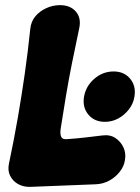

<svg xmlns="http://www.w3.org/2000/svg" viewBox="-20 -707 546 747"><path d="M388 -233Q347 -233 323.5 -261.5Q300 -290 307 -331Q314 -372 347 -400.5Q380 -429 422 -429Q463 -429 486.5 -400.5Q510 -372 503 -331Q499 -304 481.5 -281.5Q464 -259 440 -246Q416 -233 388 -233ZM99 20Q72 21 51 9.5Q30 -2 19.5 -23Q9 -44 15 -71Q35 -166 49.5 -250Q64 -334 76 -417.5Q88 -501 98 -596Q101 -624 118 -644Q135 -664 160.5 -675.5Q186 -687 213 -687Q254 -687 275.5 -661.5Q297 -636 288 -596Q272 -521 259.5 -458.5Q247 -396 237 -336Q227 -276 216 -206Q213 -185 218.5 -174Q224 -163 245 -166Q276 -168 311 -172Q346 -176 378 -180Q408 -184 429 -170Q450 -156 460.5 -133Q471 -110 466 -84Q463 -61 446.5 -39.5Q430 -18 405.5 -4.5Q381 9 352 10Z"/></svg>

Font: Winky Sans ExtraBold
Style: Italic
Weight: 800
Italic angle: -8.97852°
Designer: Simon Atzbach
Foundry: typofactur
Version: Version 1.205